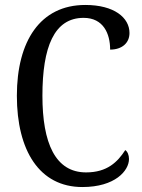

<svg xmlns="http://www.w3.org/2000/svg" viewBox="-20 -744 573 774"><path d="M312 10C444 10 500 -56 500 -103C500 -119 494 -133 485 -139C454 -91 412 -49 327 -49C203 -49 151 -167 151 -358C151 -554 198 -672 317 -672C397 -672 424 -608 424 -544C471 -544 502 -570 502 -611C502 -673 440 -724 324 -724C142 -724 48 -578 48 -358C48 -137 139 10 312 10Z"/></svg>

Font: Noto Serif Khmer Condensed
Style: Regular
Weight: 400
Width: 3
Designer: Danh Hong and the Monotype Design Team
Foundry: Monotype Imaging Inc.
Version: Version 2.004